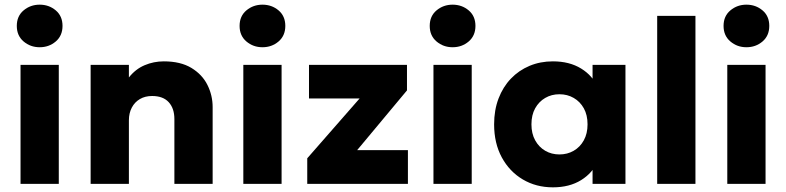

<svg xmlns="http://www.w3.org/2000/svg" viewBox="-20 -788 3370 823"><path d="M68 0V-510H232V0ZM150 -585.5Q110.5 -585.5 81.2 -610.2Q52 -635 52 -677Q52 -719 81.2 -743.5Q110.5 -768 150 -768Q190 -768 219 -743.5Q248 -719 248 -677Q248 -635 219 -610.2Q190 -585.5 150 -585.5Z M368.5 0V-510H532.5V-456Q561 -492 600 -508.5Q639 -525 682 -525Q754 -525 800.5 -496.8Q847 -468.5 869.2 -423.8Q891.5 -379 891.5 -329V0H727.5V-277.5Q727.5 -323.5 703.2 -350Q679 -376.5 632 -376.5Q602 -376.5 579.8 -363.5Q557.5 -350.5 545 -326.8Q532.5 -303 532.5 -272.5V0Z M1023 0V-510H1187V0ZM1105 -585.5Q1065.5 -585.5 1036.2 -610.2Q1007 -635 1007 -677Q1007 -719 1036.2 -743.5Q1065.5 -768 1105 -768Q1145 -768 1174 -743.5Q1203 -719 1203 -677Q1203 -635 1174 -610.2Q1145 -585.5 1105 -585.5Z M1297 0V-109.5L1521.5 -366H1304.5V-510H1724.5V-400.5L1511 -144.5H1728.5V0Z M1838 0V-510H2002V0ZM1920 -585.5Q1880.5 -585.5 1851.2 -610.2Q1822 -635 1822 -677Q1822 -719 1851.2 -743.5Q1880.5 -768 1920 -768Q1960 -768 1989 -743.5Q2018 -719 2018 -677Q2018 -635 1989 -610.2Q1960 -585.5 1920 -585.5Z M2350 15Q2278 15 2221 -18.8Q2164 -52.5 2131 -113.2Q2098 -174 2098 -255Q2098 -316 2117 -365.8Q2136 -415.5 2170 -451Q2204 -486.5 2250 -505.8Q2296 -525 2350 -525Q2421 -525 2471 -494.2Q2521 -463.5 2542.5 -412.5L2520 -377V-510H2661V0H2520V-133L2542.5 -98Q2521 -47 2471 -16Q2421 15 2350 15ZM2378 -126Q2412 -126 2439.2 -141.8Q2466.5 -157.5 2482.5 -186.5Q2498.5 -215.5 2498.5 -255Q2498.5 -295 2482.5 -323.8Q2466.5 -352.5 2439.2 -368.2Q2412 -384 2378 -384Q2344 -384 2317 -368.2Q2290 -352.5 2274 -323.8Q2258 -295 2258 -255Q2258 -215.5 2274 -186.5Q2290 -157.5 2317 -141.8Q2344 -126 2378 -126Z M2797 0V-720H2961V0Z M3097.5 0V-510H3261.5V0ZM3179.5 -585.5Q3140 -585.5 3110.8 -610.2Q3081.5 -635 3081.5 -677Q3081.5 -719 3110.8 -743.5Q3140 -768 3179.5 -768Q3219.5 -768 3248.5 -743.5Q3277.5 -719 3277.5 -677Q3277.5 -635 3248.5 -610.2Q3219.5 -585.5 3179.5 -585.5Z"/></svg>

Font: Geologica Cursive
Style: Bold
Weight: 700
Designer: Sindre Bremnes, Frode Helland
Foundry: Monokrom Skriftforlag AS
Version: Version 1.010;gftools[0.9.28]